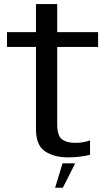

<svg xmlns="http://www.w3.org/2000/svg" viewBox="-20 -746 528 918"><path d="M305.5 6.5Q360.5 6.5 410.5 -6V-74.5Q376 -63 339.5 -63Q298 -63 275.8 -80.5Q253.5 -98 253.5 -152.5V-521.5H449V-592.5H253.5V-726.5H152V-592.5H13.5V-521.5H152V-128.5Q152 -50.5 196 -22Q240 6.5 305.5 6.5ZM243.5 151.5H280.5L339.5 35H279Z"/></svg>

Font: Anybody UltraCondensed Thin
Style: Regular
Weight: 400
Version: Version 1.111